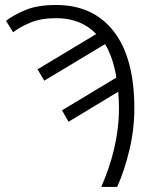

<svg xmlns="http://www.w3.org/2000/svg" viewBox="-20 -742 613 762"><path d="M444.8 0C463.9 -42 480 -90.3 493.2 -145C506.3 -199.7 513.2 -255.4 513.2 -312C513.2 -445.3 485.8 -547.4 431.6 -617.2C377.4 -687 301.3 -722.2 203.1 -722.2C154.3 -722.2 113.8 -715.8 82 -702.6C50.3 -689.5 23.9 -675.3 3.9 -659.2L32.2 -613.8C48.3 -627 70.8 -639.6 99.6 -651.9C128.4 -664.1 163.1 -669.9 203.1 -669.9C269 -669.9 321.8 -648.9 361.8 -606.9L128.9 -466.8L155.8 -421.9L397 -566.9C418.5 -531.2 433.6 -486.8 441.9 -434.1L226.1 -304.2L252 -258.8L449.2 -377.9C451.2 -357.4 452.1 -335.4 452.1 -312C452.1 -197.3 422.4 -93.3 381.8 0Z"/></svg>

Font: Noto Reveo Sans
Style: Regular
Weight: 300
Designer: Monotype Design Team
Foundry: Monotype Imaging Inc.
Version: Version 2.007